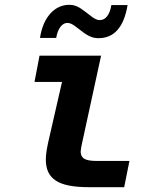

<svg xmlns="http://www.w3.org/2000/svg" viewBox="-20 -780 642 804"><path d="M392.6 -620.1C458.5 -620.1 499 -667 514.2 -758.8H446.3C439.9 -718.3 422.4 -695.8 397.5 -695.8C387.7 -695.8 375.5 -701.2 363.3 -710.9L338.4 -730C308.6 -753.4 291.5 -759.8 269.5 -759.8C207.5 -759.8 159.7 -705.6 147.5 -621.1H215.3C221.7 -660.2 240.2 -684.1 262.2 -684.1C272.5 -684.1 284.2 -678.7 297.9 -668C299.3 -667 299.8 -666.5 300.3 -666L324.2 -647.9C350.1 -627.9 369.6 -620.1 392.6 -620.1ZM355 3.9H500L522 -106H386.2C360.8 -106 343.3 -108.9 333 -115.2C321.8 -122.1 317.9 -132.8 317.9 -144C317.9 -147.9 318.4 -151.4 319.3 -156.7C320.3 -162.1 318.8 -159.2 322.3 -174.3L403.3 -546.9H145.5L124.5 -437H239.7L181.2 -181.2C177.7 -165.5 175.3 -150.4 174.3 -142.6C172.9 -131.3 171.9 -122.6 171.9 -111.8C171.9 -74.2 183.1 -43.9 213.4 -23.9C241.2 -5.4 285.6 3.9 355 3.9Z"/></svg>

Font: Hack
Style: Bold Oblique
Weight: 700
Italic angle: -12°
Monospace: yes
Designer: Christopher Simpkins
Foundry: Christopher Simpkins
Version: Version 2.010